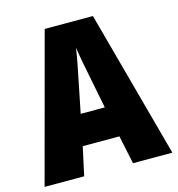

<svg xmlns="http://www.w3.org/2000/svg" viewBox="-106 -808 833 900"><g transform="rotate(-15 310.0 -357.5)"><path d="M429 0H620L426 -715H192L0 0H192L222 -138H400ZM340 -434 369 -287H252L282 -436C293 -487 305 -551 311 -592C317 -549 330 -483 340 -434Z"/></g></svg>

Font: Noto Sans Armenian Condensed Black
Style: Regular
Weight: 900
Width: 3
Designer: Monotype Design Team
Foundry: Monotype Imaging Inc.
Version: Version 2.008